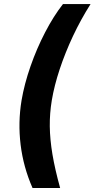

<svg xmlns="http://www.w3.org/2000/svg" viewBox="-20 -792 467 948"><path d="M86.4 -296.4Q100.1 -377 130.6 -464.6Q161.1 -552.2 202.9 -632.6Q244.6 -712.9 291 -772H427.2Q378.9 -695.8 340.3 -613.8Q301.8 -531.7 274.9 -450.7Q248 -369.6 235.8 -296.9Q225.1 -232.9 225.8 -168.2Q226.6 -103.5 239 -29.5Q251.5 44.4 276.9 136.2H140.6Q95.2 32.7 81.8 -77.4Q68.4 -187.5 86.4 -296.4Z"/></svg>

Font: Inter
Style: Bold Italic
Weight: 700
Italic angle: -9.39999°
Designer: Rasmus Andersson
Foundry: rsms
Version: Version 4.001;git-9221beed3